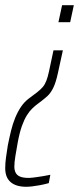

<svg xmlns="http://www.w3.org/2000/svg" viewBox="-71 -530 303 736"><path d="M30 186Q9 186 -6.5 181Q-22 176 -32 166.5Q-42 157 -46.5 144Q-51 131 -51 115Q-51 95 -48 73.5Q-45 52 -41 27Q-35 -3 -28.5 -29.5Q-22 -56 -12.5 -79Q-3 -102 9.5 -120.5Q22 -139 39 -152L71 -176Q85 -187 93 -196.5Q101 -206 106.5 -220Q112 -234 117 -257L134 -337H170L151 -250Q143 -213 133 -193Q123 -173 111.5 -162.5Q100 -152 87 -142L75 -133Q64 -125 53 -114.5Q42 -104 32 -88Q22 -72 13 -47Q4 -22 -3 16Q-8 44 -12 68Q-16 92 -16 109Q-16 122 -11 132Q-6 142 6 147Q18 152 40 152Q46 152 54 151Q62 150 72.5 148.5Q83 147 95.5 145Q108 143 122 140L116 172Q98 177 81.5 180Q65 183 52 184.5Q39 186 30 186ZM153 -445 167 -510H212L198 -445Z"/></svg>

Font: Saira UltraCondensed Thin
Style: Italic
Weight: 250
Width: 1
Italic angle: -12°
Designer: Hector Gatti with collaboration of the Omnibus-Type team
Foundry: Omnibus-Type
Version: Version 1.101